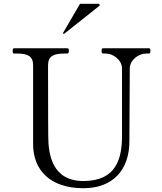

<svg xmlns="http://www.w3.org/2000/svg" viewBox="-20 -981 855 1015"><path d="M320 -803C319 -802 318 -802 317 -802C315 -802 313 -804 313 -805C313 -806 313 -806 314 -808L403 -961H500C504 -961 507 -958 507 -954C507 -952 507 -952 504 -949ZM421 14C580 14 664 -86 664 -234C664 -300 666 -534 666 -618C666 -666 715 -698 752 -698H767C773 -698 775 -703 775 -712C775 -721 774 -726 767 -726H524C519 -726 517 -721 517 -712C517 -703 519 -698 524 -698H539C576 -698 625 -666 625 -618V-263C625 -146 597 -24 421 -24C255 -24 235 -166 235 -263C235 -290 234 -344 234 -636C234 -684 263 -698 321 -698H336C342 -698 344 -703 344 -712C344 -721 343 -726 336 -726H54C49 -726 47 -721 47 -712C47 -703 49 -698 54 -698H69C127 -698 155 -684 155 -636V-219C155 -81 246 14 421 14Z"/></svg>

Font: Shippori Mincho OTF
Style: Regular
Weight: 400
Designer: FONTDASU
Foundry: FONTDASU / Google Inc. / but / Adobe
Version: Version 3.300;hotconv 1.0.109;makeotfexe 2.5.65596